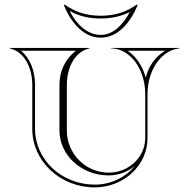

<svg xmlns="http://www.w3.org/2000/svg" viewBox="-20 -808 798 833"><path d="M417 -739.7C358.5 -739.7 308.2 -754.1 261 -788L257 -786C289.1 -706.3 345 -644.6 417 -644.6C489 -644.6 544.9 -706.3 577 -786L573 -788C525.8 -754.1 475.5 -739.7 417 -739.7ZM417 -727.7C462.8 -727.7 504.8 -736.7 543.2 -755.9C513 -700.2 471.2 -656.6 417 -656.6C360.9 -656.6 313.5 -699.3 281.8 -760.6C324.1 -737.3 367.6 -727.7 417 -727.7ZM620 -209V-400C620 -504.8 681 -591 758 -598V-600H462V-598C543.7 -598 610 -509.3 610 -400V-209C610 -126.2 538.9 -59 451.3 -59C351.2 -59 270 -141 270 -242V-440C270 -517.1 306.3 -584.5 368 -598V-600H22V-598C83.7 -584.5 120 -517.1 120 -440V-249C120 -108.5 241 5 391 5C517 5 620 -90.6 620 -209ZM564.5 -87.8C525 -38.8 461.9 -7 391 -7C247 -7 132 -115.8 132 -249V-440C132 -500.8 110.1 -557 70.6 -588H309.4C262.4 -551.2 238 -499.9 238 -440V-242C238 -134.4 333.6 -47 451.3 -47C494.5 -47 534.3 -62.5 564.5 -87.8ZM696.5 -588C652.6 -560.4 624.6 -521.7 612.5 -471.3C598.5 -522 569.5 -564.4 533.5 -588Z"/></svg>

Font: Sortefax
Style: Medium
Weight: 500
Designer: gluk
Foundry: gluk
Version: Version 0.261